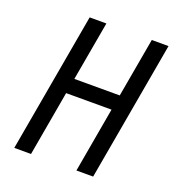

<svg xmlns="http://www.w3.org/2000/svg" viewBox="-132 -831 863 938"><g transform="rotate(20 300.0 -362.5)"><path d="M174.5 -725H261.5L207 -417H443L497.5 -725H584.5L456.5 0H369.5L429 -338H193L133.5 0H46.5Z"/></g></svg>

Font: JuliaMono
Style: Italic
Weight: 400
Italic angle: -9°
Monospace: yes
Designer: cormullion
Foundry: corm
Version: Version 0.057; ttfautohint (v1.8.4)